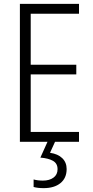

<svg xmlns="http://www.w3.org/2000/svg" viewBox="-20 -734 480 994"><path d="M389 0H83V-714H389V-663H139V-399H375V-349H139V-51H389ZM325 141Q325 188 293 214Q261 240 206 240Q175 240 154 234V195Q175 201 202 201Q236 201 257 185.5Q278 170 278 142Q278 112 254 98.5Q230 85 189 82L226 0H265L239 57Q280 63 302.5 85Q325 107 325 141Z"/></svg>

Font: Noto Sans Condensed Light
Style: Regular
Weight: 300
Width: 3
Designer: Monotype Design Team
Foundry: Monotype Imaging Inc.
Version: Version 2.013; ttfautohint (v1.8.4.7-5d5b)